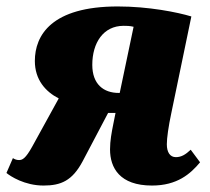

<svg xmlns="http://www.w3.org/2000/svg" viewBox="-40 -565 650 595"><path d="M95 10C149 10 184 -5 216 -65L295 -215H318L311 -180C306 -155 301 -129 301 -102C301 -45 331 10 431 10C509 10 550 -26 580 -62L551 -101C535 -86 522 -78 505 -78C487 -78 477 -93 477 -118C477 -137 482 -173 491 -215L553 -514C510 -527 421 -545 325 -545C120 -545 68 -456 68 -376C68 -318 101 -281 142 -260L60 -111C39 -73 29 -69 19 -69C12 -69 6 -71 0 -75L-20 -29C-8 -19 36 10 95 10ZM328 -277C281 -277 246 -304 246 -364C246 -432 280 -485 343 -485C352 -485 362 -485 374 -482L331 -277Z"/></svg>

Font: Noto Serif Condensed Black
Style: Italic
Weight: 900
Width: 3
Italic angle: -12°
Designer: Monotype Design Team
Foundry: Monotype Imaging Inc.
Version: Version 2.013